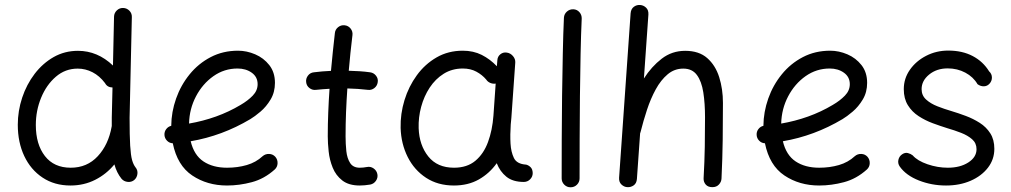

<svg xmlns="http://www.w3.org/2000/svg" viewBox="-20 -734 4160 790"><path d="M300.8 -524.9Q381.3 -524.9 444.8 -464.4L449.2 -665.5Q449.7 -680.7 460.7 -691.2Q471.7 -701.7 486.8 -701.2Q502 -700.7 512.5 -689.9Q522.9 -679.2 522.5 -664.1L513.2 -249Q513.2 -175.3 515.6 -135Q518.1 -94.7 523.4 -75.7Q528.8 -56.6 537.6 -45.4Q547.4 -33.7 545.4 -18.3Q543.5 -2.9 532.2 6.8Q520.5 16.1 505.1 14.4Q489.7 12.7 480 1.5Q460 -23.4 450.7 -57.6Q418 -17.6 371.6 5.9Q325.2 29.3 270 29.3Q204.1 29.3 155.3 -3.2Q106.4 -35.6 79.8 -92Q53.2 -148.4 53.2 -220.7Q53.2 -277.8 71.3 -332.3Q89.4 -386.7 122.6 -430.2Q155.8 -473.6 200.9 -499.3Q246.1 -524.9 300.8 -524.9ZM127.4 -219.7Q127.4 -140.1 164.8 -92Q202.1 -43.9 271 -43.9Q338.4 -43.9 382.3 -91.3Q426.3 -138.7 439.5 -213.4Q439.5 -214.8 439.9 -215.8Q439.9 -224.1 439.9 -232.7Q439.9 -241.2 439.9 -250L442.9 -374Q421.4 -374.5 412.1 -392.1Q389.6 -421.9 360.6 -436.8Q331.5 -451.7 299.8 -451.7Q248.5 -451.7 209.7 -418.2Q170.9 -384.8 149.2 -331.8Q127.4 -278.8 127.4 -219.7Z M1110.4 -36.6Q1067.4 2 1016.1 15.6Q964.8 29.3 914.1 29.3Q832.5 29.3 771 -12Q709.5 -53.2 690.9 -144.5Q677.2 -145 667.5 -154.8Q657.7 -164.6 656.7 -178.2Q655.8 -191.9 663.8 -202.6Q671.9 -213.4 684.6 -216.3Q685.1 -273.4 704.6 -328.6Q724.1 -383.8 760.3 -428.2Q796.4 -472.7 846.9 -499Q897.5 -525.4 959.5 -525.4Q995.1 -525.4 1030 -510.5Q1064.9 -495.6 1088.1 -466.1Q1111.3 -436.5 1111.3 -393.1Q1111.3 -354.5 1093.5 -324.7Q1075.7 -294.9 1051.8 -274.7Q1027.8 -254.4 1009.8 -243.7Q894 -174.8 764.6 -152.8Q778.3 -95.7 817.1 -69.8Q856 -43.9 914.1 -43.9Q957.5 -43.9 995.4 -54.9Q1033.2 -65.9 1060.5 -91.3Q1071.8 -101.1 1087.2 -100.6Q1102.5 -100.1 1112.8 -88.9Q1122.6 -77.6 1122.1 -62.3Q1121.6 -46.9 1110.4 -36.6ZM957.5 -452.1Q902.8 -452.1 858.2 -420.7Q813.5 -389.2 786.4 -337.6Q759.3 -286.1 757.8 -225.6Q814.9 -235.4 868.7 -254.6Q922.4 -273.9 969.7 -302.2Q1000 -319.8 1020 -340.6Q1040 -361.3 1040 -387.7Q1040 -417.5 1015.9 -434.8Q991.7 -452.1 957.5 -452.1Z M1534.2 -396Q1532.2 -380.9 1520.3 -371.6Q1508.3 -362.3 1493.7 -364.3Q1453.6 -369.1 1409.2 -370.1Q1405.8 -321.3 1403.8 -272.2Q1401.9 -223.1 1401.9 -173.3Q1401.9 -142.1 1405 -112.3Q1408.2 -82.5 1420.7 -63.2Q1433.1 -43.9 1460.4 -43.9Q1474.1 -43.9 1490.2 -46.9Q1504.9 -49.8 1517.3 -41Q1529.8 -32.2 1532.7 -17.6Q1535.6 -2.9 1526.9 9.8Q1518.1 22.5 1503.4 25.4Q1491.7 27.3 1481 28.3Q1470.2 29.3 1460.4 29.3Q1415 29.3 1388.4 8.5Q1361.8 -12.2 1348.9 -44.2Q1335.9 -76.2 1332.3 -110.8Q1328.6 -145.5 1328.6 -173.3Q1328.6 -222.7 1330.6 -271.5Q1332.5 -320.3 1335.9 -368.7Q1307.6 -367.2 1280.3 -364.3Q1265.6 -362.3 1253.4 -371.6Q1241.2 -380.9 1239.7 -396Q1237.8 -410.6 1247.1 -422.9Q1256.3 -435.1 1271.5 -436.5Q1305.2 -440.9 1341.8 -442.4Q1345.2 -481.4 1349.4 -520.5Q1353.5 -559.6 1357.9 -598.1Q1359.4 -612.8 1371.3 -622.3Q1383.3 -631.8 1398.4 -629.9Q1413.1 -628.4 1422.6 -616.5Q1432.1 -604.5 1430.2 -589.4Q1425.8 -552.7 1421.9 -516.1Q1418 -479.5 1415 -442.9Q1437.5 -442.4 1459.5 -440.9Q1481.4 -439.5 1502.9 -436.5Q1517.6 -434.6 1527.1 -422.6Q1536.6 -410.6 1534.2 -396Z M2135.3 14.6Q2090.3 14.6 2063.7 -6.8Q2037.1 -28.3 2023.9 -62.5Q1994.1 -20.5 1950.2 4.4Q1906.2 29.3 1847.7 29.3Q1781.7 29.3 1733.2 -2.4Q1684.6 -34.2 1657.5 -88.1Q1630.4 -142.1 1628.4 -207.5Q1627 -265.6 1644.3 -322Q1661.6 -378.4 1695.1 -424.3Q1728.5 -470.2 1776.4 -497.8Q1824.2 -525.4 1884.3 -525.4Q1927.7 -525.4 1962.2 -508.1Q1996.6 -490.7 2024.4 -461.4L2026.4 -486.3Q2027.3 -501.5 2038.8 -510.7Q2050.3 -520 2065.4 -517.6Q2080.1 -515.6 2090.6 -503.4Q2101.1 -491.2 2100.1 -476.6L2084 -248.5Q2083 -235.4 2081.5 -222.2Q2080.1 -202.6 2079.8 -181.4Q2079.6 -160.2 2080.6 -143.1Q2082.5 -108.9 2094.5 -84Q2106.4 -59.1 2145 -56.6Q2154.8 -54.2 2163.1 -46.1Q2171.4 -38.1 2171.9 -22Q2171.9 -6.8 2161.1 3.9Q2150.4 14.6 2135.3 14.6ZM1848.1 -43.9Q1901.9 -43.9 1936 -72.5Q1970.2 -101.1 1988 -149.7Q2005.9 -198.2 2010.3 -258.3L2019.5 -390.1Q2008.8 -388.2 1997.8 -392.6Q1986.8 -397 1980.5 -406.7Q1963.9 -426.3 1939.9 -439.2Q1916 -452.1 1884.3 -452.1Q1840.3 -452.1 1805.9 -430.7Q1771.5 -409.2 1748 -373.5Q1724.6 -337.9 1712.9 -294.4Q1701.2 -251 1702.6 -206.5Q1705.1 -136.7 1742.2 -90.3Q1779.3 -43.9 1848.1 -43.9Z M2338.9 -695.8Q2354 -695.3 2364 -684.1Q2374 -672.9 2373.5 -657.2Q2370.6 -595.2 2368.9 -512.5Q2367.2 -429.7 2366.2 -338.6Q2365.2 -247.6 2365 -159.9Q2364.7 -72.3 2364.7 0Q2364.7 15.1 2354 25.9Q2343.3 36.6 2327.6 36.6Q2312.5 36.6 2301.8 25.9Q2291 15.1 2291 0Q2291 -72.3 2291.3 -160.2Q2291.5 -248 2292.7 -339.4Q2293.9 -430.7 2295.7 -514.2Q2297.4 -597.7 2300.3 -661.1Q2301.3 -676.3 2312.5 -686.3Q2323.7 -696.3 2338.9 -695.8Z M2561 36.1Q2547.4 35.2 2536.9 25.1Q2526.4 15.1 2527.3 -2.4L2574.7 -679.2Q2576.2 -697.3 2588.1 -706.1Q2600.1 -714.8 2614.3 -713.4Q2627.9 -712.4 2638.4 -702.4Q2648.9 -692.4 2647.9 -674.3L2629.4 -411.1Q2660.6 -460 2702.6 -492.4Q2744.6 -524.9 2799.3 -524.9Q2856 -524.9 2889.9 -495.1Q2923.8 -465.3 2939.2 -416.5Q2954.6 -367.7 2954.6 -310.5Q2954.6 -234.4 2953.6 -157.7Q2952.6 -81.1 2948.7 0.5Q2948.2 14.2 2938.2 25.1Q2928.2 36.1 2911.1 36.1Q2893.1 36.1 2883.8 25.4Q2874.5 14.6 2875 0Q2878.9 -69.8 2879.9 -130.4Q2880.9 -190.9 2880.9 -251.5Q2880.9 -308.6 2873.8 -354Q2866.7 -399.4 2847.4 -425.5Q2828.1 -451.7 2791.5 -451.7Q2754.9 -451.7 2727.1 -428.2Q2699.2 -404.8 2678.2 -366.5Q2657.2 -328.1 2642.1 -282.2Q2627 -236.3 2615.7 -190.9Q2615.2 -187.5 2613.8 -185.1L2600.6 2.4Q2599.1 20.5 2587.2 28.8Q2575.2 37.1 2561 36.1Z M3546.9 -36.6Q3503.9 2 3452.6 15.6Q3401.4 29.3 3350.6 29.3Q3269 29.3 3207.5 -12Q3146 -53.2 3127.4 -144.5Q3113.8 -145 3104 -154.8Q3094.2 -164.6 3093.3 -178.2Q3092.3 -191.9 3100.3 -202.6Q3108.4 -213.4 3121.1 -216.3Q3121.6 -273.4 3141.1 -328.6Q3160.6 -383.8 3196.8 -428.2Q3232.9 -472.7 3283.4 -499Q3334 -525.4 3396 -525.4Q3431.6 -525.4 3466.6 -510.5Q3501.5 -495.6 3524.7 -466.1Q3547.9 -436.5 3547.9 -393.1Q3547.9 -354.5 3530 -324.7Q3512.2 -294.9 3488.3 -274.7Q3464.4 -254.4 3446.3 -243.7Q3330.6 -174.8 3201.2 -152.8Q3214.8 -95.7 3253.7 -69.8Q3292.5 -43.9 3350.6 -43.9Q3394 -43.9 3431.9 -54.9Q3469.7 -65.9 3497.1 -91.3Q3508.3 -101.1 3523.7 -100.6Q3539.1 -100.1 3549.3 -88.9Q3559.1 -77.6 3558.6 -62.3Q3558.1 -46.9 3546.9 -36.6ZM3394 -452.1Q3339.4 -452.1 3294.7 -420.7Q3250 -389.2 3222.9 -337.6Q3195.8 -286.1 3194.3 -225.6Q3251.5 -235.4 3305.2 -254.6Q3358.9 -273.9 3406.2 -302.2Q3436.5 -319.8 3456.5 -340.6Q3476.6 -361.3 3476.6 -387.7Q3476.6 -417.5 3452.4 -434.8Q3428.2 -452.1 3394 -452.1Z M4051.8 -390.1Q4042.5 -379.4 4028.6 -378.9Q4014.6 -378.4 4002 -387.7Q3984.9 -417.5 3951.9 -435.1Q3918.9 -452.6 3879.4 -452.6Q3834 -452.6 3803 -427.2Q3772 -401.9 3772 -367.2Q3772 -341.3 3790.5 -324.5Q3809.1 -307.6 3837.2 -296.6Q3865.2 -285.6 3895 -276.9Q3922.9 -268.6 3953.6 -257.1Q3984.4 -245.6 4011.2 -228.5Q4038.1 -211.4 4054.7 -185.3Q4071.3 -159.2 4071.3 -121.6Q4071.3 -78.1 4044.9 -43.9Q4018.6 -9.8 3973.6 9.8Q3928.7 29.3 3872.6 29.3Q3813.5 29.3 3760.7 8.5Q3708 -12.2 3682.1 -48.8Q3673.3 -61.5 3676.5 -76.2Q3679.7 -90.8 3691.9 -99.1Q3704.1 -107.4 3715.8 -104.2Q3727.5 -101.1 3735.4 -94.7Q3754.9 -72.3 3796.4 -58.1Q3837.9 -43.9 3879.9 -43.9Q3930.7 -43.9 3964.4 -65.7Q3998 -87.4 3998 -120.1Q3998 -145 3980 -160.9Q3961.9 -176.8 3934.3 -187.5Q3906.7 -198.2 3877.9 -206.5Q3849.6 -215.3 3818.4 -226.8Q3787.1 -238.3 3759.8 -256.1Q3732.4 -273.9 3715.6 -301Q3698.7 -328.1 3698.7 -367.2Q3698.7 -411.1 3723.9 -447Q3749 -482.9 3790.8 -504.4Q3832.5 -525.9 3881.8 -525.9Q3939.5 -525.9 3982.2 -503.4Q4024.9 -481 4049.8 -440.4Q4061 -430.2 4061.3 -415.5Q4061.5 -400.9 4051.8 -390.1Z"/></svg>

Font: Mikhak-DS1-FD Regular
Style: Regular
Weight: 400
Designer: Amin Abedi
Version: Version 3.2